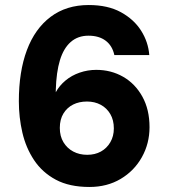

<svg xmlns="http://www.w3.org/2000/svg" viewBox="-20 -732 678 764"><path d="M336 12Q256 12 202 -17Q148 -46 115.5 -95Q83 -144 69 -204.5Q55 -265 55 -329Q55 -447 87 -532.5Q119 -618 181.5 -665Q244 -712 333 -712Q409 -712 461 -683.5Q513 -655 541.5 -610Q570 -565 574 -513H435Q427 -550 400.5 -570Q374 -590 332 -590Q290 -590 261.5 -565Q233 -540 218.5 -492.5Q204 -445 202 -374Q202 -371 202 -369Q202 -367 202 -365Q216 -391 240.5 -411.5Q265 -432 297 -443Q329 -454 363 -454Q422 -454 470 -426.5Q518 -399 546.5 -347.5Q575 -296 575 -226Q575 -161 544.5 -106.5Q514 -52 460 -20Q406 12 336 12ZM327 -116Q358 -116 381.5 -129Q405 -142 419 -166Q433 -190 433 -221Q433 -254 419 -278Q405 -302 381 -315Q357 -328 326 -328Q295 -328 271 -316Q247 -304 232.5 -280.5Q218 -257 218 -223Q218 -190 232.5 -166Q247 -142 271.5 -129Q296 -116 327 -116Z"/></svg>

Font: DM Sans 9pt Black
Style: Regular
Weight: 900
Version: Version 4.004;gftools[0.9.30]